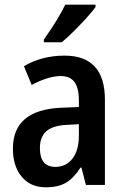

<svg xmlns="http://www.w3.org/2000/svg" viewBox="-20 -788 531 818"><path d="M427 -363V0H346L327 -74H323Q294 -29 261 -9.5Q228 10 175 10Q110 10 72.5 -35Q35 -80 35 -155Q35 -320 241 -329L316 -332V-360Q316 -414 297 -439Q278 -464 239 -464Q186 -464 115 -426L82 -506Q158 -551 255 -551Q427 -551 427 -363ZM264 -256Q204 -253 177 -228.5Q150 -204 150 -157Q150 -77 216 -77Q261 -77 288.5 -112Q316 -147 316 -210V-259ZM387 -758Q366 -729 321.5 -682.5Q277 -636 243 -608H167V-620Q227 -704 258 -768H387Z"/></svg>

Font: Noto Sans Display Medium Narrow
Style: Regular
Weight: 500
Width: 4
Designer: Monotype Design team
Foundry: Monotype Imaging Inc.
Version: Version 1.000